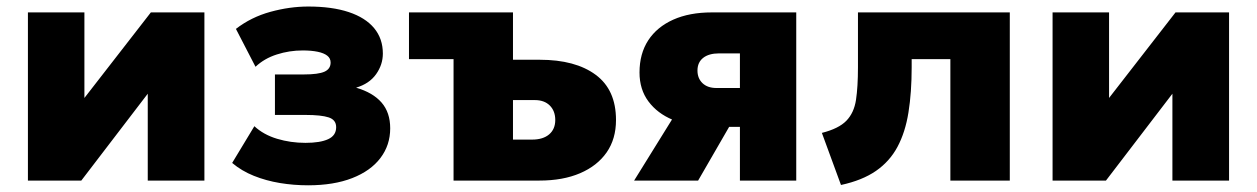

<svg xmlns="http://www.w3.org/2000/svg" viewBox="-20 -553 3850 588"><path d="M65.5 0V-515H238.5V-253L442 -515H606V0H432.5V-266L229 0Z M923.5 14.5Q879.5 14.5 837.2 7.5Q795 0.5 757.5 -14.5Q720 -29.5 691 -54L759 -166.5Q787 -140.5 828.5 -128Q870 -115.5 915.5 -115.5Q960.5 -115.5 985 -126.8Q1009.5 -138 1009.5 -163.5Q1009.5 -186 986.5 -193.5Q963.5 -201 916 -201H822V-325H910.5Q955 -325 973.8 -333.5Q992.5 -342 992.5 -361.5Q992.5 -374.5 982.2 -382.5Q972 -390.5 952.8 -394.5Q933.5 -398.5 907 -398.5Q866 -398.5 827.8 -386.2Q789.5 -374 762.5 -348.5L702.5 -464.5Q749 -500.5 808.2 -516.8Q867.5 -533 924 -533Q997 -533 1048 -516Q1099 -499 1125.8 -466.8Q1152.5 -434.5 1152.5 -389Q1152.5 -355 1131.8 -325.8Q1111 -296.5 1070.5 -284.5Q1122 -269.5 1148.5 -239Q1175 -208.5 1175 -160Q1175 -108.5 1145 -69Q1115 -29.5 1058.5 -7.5Q1002 14.5 923.5 14.5Z M1369 0V-515H1551V-125.5H1609.5Q1643 -125.5 1661.8 -141.5Q1680.5 -157.5 1680.5 -185.5Q1680.5 -213 1663.8 -229.8Q1647 -246.5 1618 -246.5H1533.5V-370H1633Q1742 -370 1804.2 -324Q1866.5 -278 1866.5 -185.5Q1866.5 -127.5 1837.8 -86.2Q1809 -45 1756.5 -22.5Q1704 0 1632 0ZM1232.5 -372V-515H1551L1369 -372Z M1922 0 2093.5 -276.5 2144 -167Q2086.5 -167 2040 -186.2Q1993.5 -205.5 1966 -242.2Q1938.5 -279 1938.5 -331Q1938.5 -388.5 1965.2 -429.5Q1992 -470.5 2041.8 -492.8Q2091.5 -515 2160 -515H2418.5V0H2246V-389.5H2182Q2151 -389.5 2133.5 -375.8Q2116 -362 2116 -337Q2116 -313 2131.5 -298.2Q2147 -283.5 2174 -283.5H2262V-164.5H2213L2118 0Z M2555.5 13.5 2497 -146Q2548.5 -159 2572 -183.2Q2595.5 -207.5 2601.5 -247.2Q2607.5 -287 2607.5 -347V-515H3072.5V0H2890.5V-372H2772V-347Q2772 -270 2762.2 -209Q2752.5 -148 2728.5 -103.2Q2704.5 -58.5 2662.5 -29.5Q2620.5 -0.5 2555.5 13.5Z M3203.5 0V-515H3376.5V-253L3580 -515H3744V0H3570.5V-266L3367 0Z"/></svg>

Font: Geologica ExtraBold
Style: Regular
Weight: 800
Designer: Sindre Bremnes, Frode Helland
Foundry: Monokrom Skriftforlag AS
Version: Version 1.010;gftools[0.9.28]